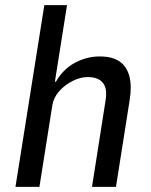

<svg xmlns="http://www.w3.org/2000/svg" viewBox="-20 -725 586 745"><path d="M40 0 152 -705H240L193 -408H197Q225 -457 271 -481.5Q317 -506 366 -506Q416 -506 444 -486.5Q472 -467 482 -429Q492 -391 483 -336L430 0H337L388 -325Q395 -361 389.5 -382.5Q384 -404 366.5 -415Q349 -426 321 -426Q292 -426 262 -411Q232 -396 210 -371.5Q188 -347 183 -316L133 0Z"/></svg>

Font: Nunito Sans 7pt Condensed Medium
Style: Italic
Weight: 500
Width: 3
Italic angle: -9°
Designer: Vernon Adams
Foundry: Vernon Adams
Version: Version 3.101;gftools[0.9.27]